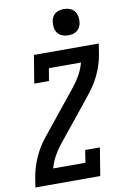

<svg xmlns="http://www.w3.org/2000/svg" viewBox="-103 -1019 705 1079"><g transform="rotate(-10 250.0 -480.0)"><path d="M9 0 18 -58Q28 -114 52 -168Q76 -222 114 -269L317 -521Q340 -550 357 -581.5Q374 -613 383 -647H200L188 -576H104L130 -735H500L491 -677Q482 -621 457.5 -567Q433 -513 395 -466L294 -340L192 -214Q169 -185 152 -153.5Q135 -122 126 -88H310L321 -159H405L379 0ZM340 -810Q322 -810 305.5 -816.5Q289 -823 279 -836.5Q269 -850 266.5 -867.5Q264 -885 267 -903Q269 -916 275 -927.5Q281 -939 292 -946.5Q303 -954 315.5 -957Q328 -960 340 -960Q358 -960 374.5 -953.5Q391 -947 401 -933.5Q411 -920 414 -902.5Q417 -885 414 -867Q412 -854 405.5 -842.5Q399 -831 388.5 -823.5Q378 -816 365.5 -813Q353 -810 340 -810Z"/></g></svg>

Font: Iosevka Curly Slab SmBdObl
Style: Regular
Weight: 600
Italic angle: -9°
Monospace: yes
Designer: Belleve Invis
Foundry: Belleve Invis
Version: Version 11.0.0; ttfautohint (v1.8.3)